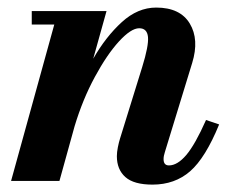

<svg xmlns="http://www.w3.org/2000/svg" viewBox="-20 -490 632 520"><path d="M127 -423.5H66V-460H268.5L232.5 -331Q266.5 -390.5 309.8 -430Q353 -469.5 403 -469.5Q468 -469.5 494 -426.2Q520 -383 500.5 -319.5L426.5 -78Q423 -67.5 423 -59Q423 -42 437.5 -42Q460.5 -42 484.5 -70.2Q508.5 -98.5 538 -165L573.5 -153Q536.5 -62.5 495 -26.2Q453.5 10 393 10Q342.5 10 319.5 -10.5Q296.5 -31 296.5 -67Q296.5 -77.5 299.2 -91.2Q302 -105 305 -114.5L365 -308Q383 -366 380.8 -389.8Q378.5 -413.5 357 -413.5Q335 -413.5 302.2 -377.8Q269.5 -342 236.8 -281.5Q204 -221 182 -148L141 0H10Z"/></svg>

Font: Bodoni* 06pt
Style: Bold Italic
Weight: 700
Italic angle: -13°
Version: Version 2.3